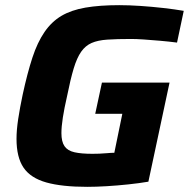

<svg xmlns="http://www.w3.org/2000/svg" viewBox="-20 -716 732 744"><path d="M318 8Q220 8 159.5 -9Q99 -26 71.5 -66Q44 -106 44 -178Q44 -212 50.5 -255Q57 -298 68 -350Q86 -433 105.5 -492.5Q125 -552 152.5 -592Q180 -632 218 -654.5Q256 -677 311 -686.5Q366 -696 442 -696Q480 -696 524.5 -693Q569 -690 613 -685Q657 -680 692 -674L666 -551Q635 -555 601 -558Q567 -561 537.5 -563Q508 -565 488 -565Q433 -565 396 -562.5Q359 -560 335 -549.5Q311 -539 294.5 -515.5Q278 -492 265.5 -450.5Q253 -409 240 -344Q229 -296 223.5 -260.5Q218 -225 218 -200Q218 -167 230 -149.5Q242 -132 268.5 -126Q295 -120 338 -120Q349 -120 364.5 -120.5Q380 -121 395.5 -122.5Q411 -124 423 -124L454 -275H349L375 -396H637L555 -12Q520 -6 477.5 -1.5Q435 3 393.5 5.5Q352 8 318 8Z"/></svg>

Font: Saira Thin
Style: Bold Italic
Weight: 700
Italic angle: -12°
Version: Version 1.101